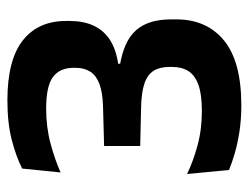

<svg xmlns="http://www.w3.org/2000/svg" viewBox="-100 -592 704 545"><g transform="rotate(-90 252.5 -320.0)"><path d="M225.5 12.5Q184.5 12.5 149.8 7Q115 1.5 88 -6.5Q61 -14.5 42 -22.5L30.5 -141.5Q65.5 -124.5 111 -112Q156.5 -99.5 209.5 -99.5Q257 -99.5 284.2 -109.5Q311.5 -119.5 323 -138.2Q334.5 -157 334.5 -184V-191.5Q334.5 -219 323.5 -236.5Q312.5 -254 287.5 -262.5Q262.5 -271 220.5 -272L110 -274.5V-377L220.5 -380Q261.5 -381 286 -390.2Q310.5 -399.5 321.2 -416.5Q332 -433.5 332 -458V-463.5Q332 -502.5 306.2 -522Q280.5 -541.5 216 -541.5Q163 -541.5 116.2 -528.8Q69.5 -516 35 -500.5L46 -609.5Q79 -626.5 127 -639Q175 -651.5 239.5 -651.5Q354 -651.5 409.5 -608Q465 -564.5 465 -485V-475Q465 -436 452 -407.5Q439 -379 412.5 -361.2Q386 -343.5 343.5 -337V-318.5L337.5 -332.5Q408.5 -321 439 -286Q469.5 -251 469.5 -187V-172Q469.5 -86 409.8 -36.8Q350 12.5 225.5 12.5Z"/></g></svg>

Font: Anek Kannada SemiBold
Style: Regular
Weight: 600
Version: Version 1.003